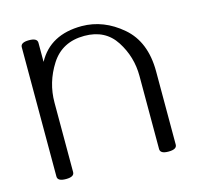

<svg xmlns="http://www.w3.org/2000/svg" viewBox="-80 -572 687 668"><g transform="rotate(-15 263.5 -238.0)"><path d="M448.2 11.7Q418.5 11.7 418.5 -5.4V-268.6Q418.5 -337.9 381.3 -395.5Q344.2 -453.1 269 -453.1Q189 -453.1 148.9 -390.6Q108.9 -328.1 108.9 -255.4V-5.4Q108.9 11.7 79.1 11.7Q48.8 11.7 48.8 -5.4V-471.2Q48.8 -488.3 79.1 -488.3Q108.9 -488.3 108.9 -471.2V-402.3Q155.3 -488.3 269 -488.3Q347.7 -487.8 413.1 -431.9Q478.5 -376 478.5 -269V-5.4Q478.5 11.7 448.2 11.7Z"/></g></svg>

Font: Gayathri Thin
Style: Regular
Weight: 100
Designer: Binoy Dominic <binoy.domenic@gmail.com>
Foundry: SMC
Version: Version 1.000